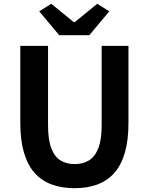

<svg xmlns="http://www.w3.org/2000/svg" viewBox="-20 -984 788 1018"><path d="M375.6 13.8Q307.5 13.8 254 -5.9Q200.6 -25.5 163.5 -67.2Q126.4 -109 107 -175Q87.7 -241 87.7 -332.8V-740.8H234.7V-319.8Q234.7 -243.4 251.9 -198.2Q269.1 -153 300.7 -133.5Q332.2 -114 375.6 -114Q419.5 -114 451.6 -133.5Q483.6 -153 501.3 -198.2Q519 -243.4 519 -319.8V-740.8H661.1V-332.8Q661.1 -241 642.2 -175Q623.2 -109 586.3 -67.2Q549.3 -25.5 496.2 -5.9Q443 13.8 375.6 13.8ZM293.9 -797.4 188 -923.9 251.8 -964 371.3 -866.5H376.3L495.6 -964L559.4 -923.9L453.5 -797.4Z"/></svg>

Font: Noto Sans KR Thin
Style: Regular
Weight: 100
Designer: Ryoko NISHIZUKA 西塚涼子 (kana, bopomofo & ideographs); Paul D. Hunt (Latin, Greek & Cyrillic); Sandoll Communications 산돌커뮤니
Foundry: Adobe
Version: Version 2.004-H2;hotconv 1.0.118;makeotfexe 2.5.65603